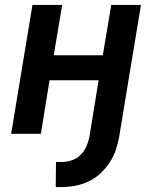

<svg xmlns="http://www.w3.org/2000/svg" viewBox="-20 -540 640 775"><path d="M228 215H205L206 114H228Q248 114 268.5 107.5Q289 101 304.5 86Q320 71 328.5 51.5Q337 32 341 12L378 -216H180L145 0H25L111 -520H231L197 -317H395L429 -520H549L461 12Q456 39 447 66Q438 93 422 117Q406 141 384 161Q362 181 336 193Q310 205 282.5 210Q255 215 228 215Z"/></svg>

Font: Iosevka Extended Oblique
Style: Bold
Weight: 700
Width: 7
Italic angle: -9°
Monospace: yes
Designer: Belleve Invis
Foundry: Belleve Invis
Version: Version 32.5.0; ttfautohint (v1.8.4)